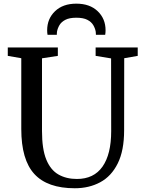

<svg xmlns="http://www.w3.org/2000/svg" viewBox="-20 -996 768 1024"><path d="M379 8Q233 8 163.2 -68Q93.5 -144 93.5 -308V-685.5L21.5 -698V-743H288.5V-698L204 -685V-297Q204 -201 226.8 -145.2Q249.5 -89.5 291.5 -65.5Q333.5 -41.5 390 -41.5Q480.5 -41.5 526.8 -107.5Q573 -173.5 573 -296.5L572.5 -684.5L490 -698V-743H714.5V-698L642.5 -685.5L642 -301.5Q642 -193 608 -124.5Q574 -56 514.5 -24Q455 8 379 8ZM387 -976.5Q459 -976.5 501 -936.2Q543 -896 543 -834.5Q543 -821.5 541 -810.5H491.5Q491.5 -813.5 491.2 -817.8Q491 -822 490.5 -827Q487.5 -844.5 477.5 -861.8Q467.5 -879 446 -890.2Q424.5 -901.5 387 -901.5Q350 -901.5 328.5 -890.2Q307 -879 297 -861.8Q287 -844.5 284 -827Q283.5 -822 283.2 -817.8Q283 -813.5 283 -810.5H233.5Q231.5 -821.5 231.5 -834.5Q231.5 -896 273.5 -936.2Q315.5 -976.5 387 -976.5Z"/></svg>

Font: Merriweather Text
Style: Regular
Weight: 400
Designer: Eben Sorkin
Foundry: Eben Sorkin
Version: Version 2.100; ttfautohint (v1.7.19-72a1) -l 8 -r 50 -G 200 